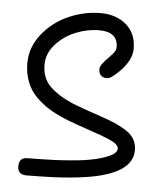

<svg xmlns="http://www.w3.org/2000/svg" viewBox="-46 -627 573 669"><g transform="rotate(5 240.0 -293.0)"><path d="M40 -29.8Q40 -60.1 69.8 -60.1Q108.4 -60.1 162.1 -62Q226.1 -64.9 268.1 -70.8Q310.1 -77.1 336.7 -86.7Q363.3 -96.2 371.6 -104.2Q379.9 -112.3 379.9 -120.1Q379.9 -132.8 359.4 -143.8Q338.9 -154.8 293.9 -169.9Q222.7 -193.8 186 -209Q154.3 -222.2 130.1 -237.3Q106 -252.4 84.5 -273.9Q63 -295.4 51.5 -325Q40 -354.5 40 -390.1Q40 -445.3 76.2 -491.2Q112.3 -537.1 167 -561.5Q221.7 -585.9 279.8 -585.9Q335 -585.9 369.9 -555.4Q404.8 -524.9 404.8 -472.2Q404.8 -432.1 363.8 -391.1Q334.5 -361.8 321.8 -361.8Q292 -361.8 292 -392.1Q292 -405.3 321.8 -435.1Q335.9 -449.2 340.6 -456.8Q345.2 -464.4 345.2 -472.2Q345.2 -525.9 279.8 -525.9Q238.3 -525.9 197.5 -509.3Q156.7 -492.7 128.4 -460.7Q100.1 -428.7 100.1 -390.1Q100.1 -343.3 129.2 -314.5Q158.2 -285.6 210.9 -263.2Q238.3 -252 312 -227.1Q342.8 -216.8 362.8 -208Q382.8 -199.2 402.1 -186.8Q421.4 -174.3 430.7 -157.7Q439.9 -141.1 439.9 -120.1Q439.9 -36.6 276.9 -12.2Q227.5 -4.9 166 -2Q108.4 0 69.8 0Q40 0 40 -29.8Z"/></g></svg>

Font: Pecita
Style: Book
Weight: 400
Width: 6
Version: Version 3.4.1